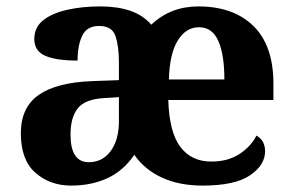

<svg xmlns="http://www.w3.org/2000/svg" viewBox="-20 -569 915 599"><path d="M202 10Q136 10 90.5 -30Q45 -70 45 -153Q45 -234 101 -273Q157 -312 269 -316L351 -319V-374Q351 -424 340.5 -456Q330 -488 289 -488Q251 -488 236.5 -457.5Q222 -427 222 -380Q155 -380 121 -395Q87 -410 87 -447Q87 -484 115 -506Q143 -528 190 -538.5Q237 -549 293 -549Q346 -549 386 -535.5Q426 -522 452 -492Q512 -549 599 -549Q708 -549 770.5 -488Q833 -427 833 -308V-257H505Q508 -157 542.5 -111Q577 -65 639 -65Q691 -65 727 -88.5Q763 -112 780 -146Q807 -131 807 -97Q807 -54 760 -22Q713 10 612 10Q539 10 485 -15Q431 -40 399 -86Q365 -36 315 -13Q265 10 202 10ZM680 -321Q680 -399 661 -441.5Q642 -484 601 -484Q560 -484 534.5 -442.5Q509 -401 507 -321ZM257 -63Q300 -63 325.5 -98Q351 -133 351 -191V-266L306 -263Q246 -260 223 -231.5Q200 -203 200 -149Q200 -63 257 -63Z"/></svg>

Font: Noto Serif Toto
Style: Bold
Weight: 700
Designer: Monotype Design Team
Foundry: Monotype Imaging Inc.
Version: Version 2.001; ttfautohint (v1.8.4.7-5d5b)